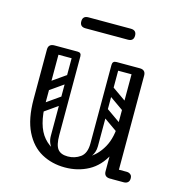

<svg xmlns="http://www.w3.org/2000/svg" viewBox="-100 -751 794 845"><g transform="rotate(15 296.5 -328.5)"><path d="M270 4Q211 4 163.5 -22Q116 -48 88 -104.5Q60 -161 60 -251H115Q115 -144 157.5 -95Q200 -46 270 -46Q316 -46 356.5 -67.5Q397 -89 422.5 -134.5Q448 -180 448 -251H483Q483 -161 454 -104.5Q425 -48 377 -22Q329 4 270 4ZM88 -225Q60 -225 60 -251V-477Q60 -503 88 -503Q115 -503 115 -477V-251Q115 -225 88 -225ZM476 0Q448 0 448 -26V-477Q448 -503 476 -503Q503 -503 503 -477V-26Q503 0 476 0ZM453 -24Q453 -29 456 -34Q459 -39 463 -43Q465 -45 470.5 -46.5Q476 -48 487 -48H538Q550 -48 557 -41Q563 -36 563 -24Q563 -13 557 -7Q550 0 538 0H487Q466 0 462 -7Q455 -11 453 -24ZM193 -503Q210 -503 210 -486V-124Q210 -107 193 -107Q175 -107 175 -123V-485Q175 -503 193 -503ZM270 -46Q302 -46 327 -64Q352 -82 352 -127V-222H387V-124Q387 -94 369 -72.5Q351 -51 321.5 -39Q292 -27 259 -27ZM270 -46 280 -27Q231 -27 203 -52Q175 -77 175 -114V-222H210V-127Q210 -82 224 -64Q238 -46 270 -46ZM492 -486Q492 -468 474 -468H371Q353 -468 353 -486Q353 -503 372 -503H475Q492 -503 492 -486ZM208 -486Q208 -468 190 -468H87Q69 -468 69 -486Q69 -503 88 -503H191Q208 -503 208 -486ZM477 -305Q467 -292 454 -301L360 -367Q346 -376 357 -392Q367 -405 380 -396L474 -330Q479 -326 480.5 -319.5Q482 -313 477 -305ZM477 -207Q467 -194 454 -203L360 -269Q346 -278 357 -294Q367 -307 380 -298L474 -232Q479 -228 480.5 -221.5Q482 -215 477 -207ZM370 -503Q387 -503 387 -486V-154Q387 -137 370 -137Q352 -137 352 -153V-485Q352 -503 370 -503ZM466 -503Q483 -503 483 -486V-154Q483 -137 466 -137Q448 -137 448 -153V-485Q448 -503 466 -503ZM117 -308Q102 -297 93 -311Q89 -316 88.5 -323Q88 -330 96 -336L173 -390Q188 -400 198 -386Q202 -380 201.5 -373.5Q201 -367 194 -362ZM117 -210Q102 -199 93 -213Q89 -218 88.5 -225Q88 -232 96 -238L173 -292Q188 -302 198 -288Q202 -282 201.5 -275.5Q201 -269 194 -264ZM200 -611Q174 -611 174 -636Q174 -661 200 -661H393Q419 -661 419 -636Q419 -611 393 -611Z"/></g></svg>

Font: Nsibidi Libre Uzo
Style: Regular
Weight: 400
Designer: Oluwaseun Badejo
Version: Version 1.021